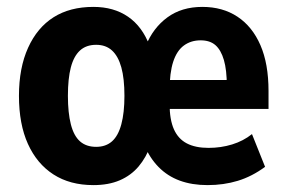

<svg xmlns="http://www.w3.org/2000/svg" viewBox="-20 -526 831 557"><path d="M251 11Q183 11 135 -20Q87 -51 61 -108.5Q35 -166 35 -248Q35 -329 61.5 -387.5Q88 -446 135.5 -476Q183 -506 251 -506Q310 -506 351.5 -477.5Q393 -449 414 -393H403Q424 -445 465.5 -475.5Q507 -506 567 -506Q626 -506 669 -477.5Q712 -449 735.5 -395Q759 -341 759 -262V-210H456V-294H652L638 -277Q638 -323 629.5 -352Q621 -381 605 -395Q589 -409 562 -409Q534 -409 513.5 -394Q493 -379 482.5 -347Q472 -315 472 -263V-225Q472 -179 484.5 -151Q497 -123 522 -110Q547 -97 585 -97Q621 -97 653.5 -107Q686 -117 711 -137L749 -42Q711 -14 670 -1.5Q629 11 582 11Q537 11 501.5 -2Q466 -15 440 -41.5Q414 -68 399 -105H417Q404 -69 382 -43Q360 -17 327.5 -3Q295 11 251 11ZM259 -100Q287 -100 305 -116Q323 -132 332 -165.5Q341 -199 341 -248Q341 -298 332 -330.5Q323 -363 305 -379.5Q287 -396 259 -396Q230 -396 212 -379.5Q194 -363 185.5 -330.5Q177 -298 177 -248Q177 -199 185.5 -165.5Q194 -132 212 -116Q230 -100 259 -100Z"/></svg>

Font: Nunito Sans 10pt Condensed ExtraBold
Style: Regular
Weight: 800
Width: 3
Designer: Vernon Adams
Foundry: Vernon Adams
Version: Version 3.101;gftools[0.9.27]